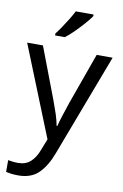

<svg xmlns="http://www.w3.org/2000/svg" viewBox="-107 -826 723 1126"><g transform="rotate(10 255.0 -263.0)"><path d="M1 -536H95L211 -231Q226 -191 238 -154.5Q250 -118 256 -85H260Q266 -110 279 -150.5Q292 -191 306 -232L415 -536H510L279 74Q251 150 206.5 195Q162 240 84 240Q60 240 42 237.5Q24 235 11 232V162Q22 164 37.5 166Q53 168 70 168Q116 168 144.5 142Q173 116 189 73L217 2ZM155 -606V-618Q170 -637 187.5 -663Q205 -689 222 -716.5Q239 -744 250 -766H356V-756Q344 -738 319 -709.5Q294 -681 265.5 -652.5Q237 -624 213 -606Z"/></g></svg>

Font: Noto Sans Coptic
Style: Regular
Weight: 400
Designer: Monotype Design Team, Denis Moyogo Jacquerye
Foundry: Monotype Imaging Inc.
Version: Version 2.002; ttfautohint (v1.8.4.7-5d5b)